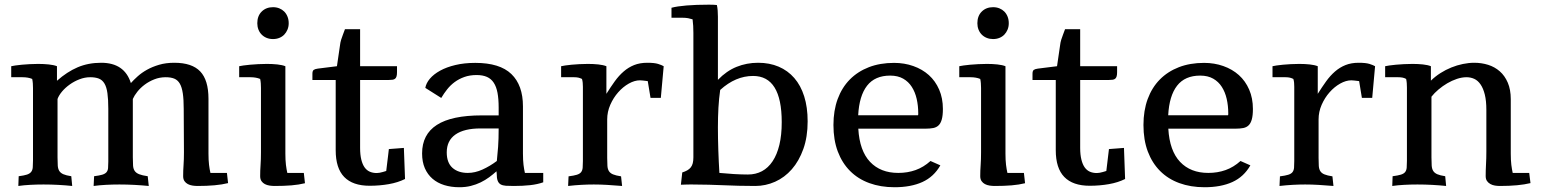

<svg xmlns="http://www.w3.org/2000/svg" viewBox="-20 -786 6568 818"><path d="M762.7 -322.3Q762.7 -362.3 758.8 -388.4Q754.9 -414.6 746.1 -429.7Q737.3 -444.8 722.7 -450.9Q708 -457 686 -457Q660.2 -457 637.5 -448Q614.7 -439 596.4 -425.3Q578.1 -411.6 565.2 -395.3Q552.2 -378.9 545.9 -364.3V-115.7Q545.9 -94.2 546.9 -80.3Q547.9 -66.4 554 -57.6Q560.1 -48.8 573 -43.7Q585.9 -38.6 609.4 -35.2L613.8 6.3Q584.5 3.4 552.7 1.7Q521 0 488.8 0Q459 0 431.4 1.5Q403.8 2.9 378.9 6.3L380.9 -35.2Q403.3 -38.1 415.5 -41.7Q427.7 -45.4 433.6 -52.2Q439.5 -59.1 440.4 -69.8Q441.4 -80.6 441.4 -97.2V-322.3Q441.4 -362.8 437.7 -388.9Q434.1 -415 425 -430.2Q416 -445.3 401.1 -451.2Q386.2 -457 364.3 -457Q341.3 -457 318.6 -448.2Q295.9 -439.5 276.9 -425.8Q257.8 -412.1 244.1 -395.8Q230.5 -379.4 225.1 -364.3V-115.2Q225.1 -93.8 226.1 -80.1Q227.1 -66.4 232.7 -57.6Q238.3 -48.8 250 -43.7Q261.7 -38.6 283.7 -35.2L287.6 6.3Q259.8 3.4 228.8 1.7Q197.8 0 165.5 0Q136.2 0 108.9 1.5Q81.5 2.9 58.1 6.3L59.6 -35.2Q82.5 -38.1 95 -42.2Q107.4 -46.4 113 -54Q118.7 -61.5 119.6 -73.2Q120.6 -85 120.6 -102.1V-410.6Q120.6 -420.4 119.9 -430.7Q119.1 -440.9 117.2 -449.7Q100.1 -457 75.2 -457H27.8V-503.9Q33.7 -505.4 45.7 -507.1Q57.6 -508.8 73.2 -510.3Q88.9 -511.7 106.9 -512.7Q125 -513.7 142.6 -513.7Q166 -513.7 187.5 -511.5Q209 -509.3 222.7 -503.9V-441.9Q265.6 -480 310.8 -499.3Q356 -518.6 411.1 -518.6Q510.3 -518.6 537.6 -432.1Q549.3 -445.3 566.4 -460.7Q583.5 -476.1 606.2 -488.8Q628.9 -501.5 657.7 -510Q686.5 -518.6 722.7 -518.6Q797.9 -518.6 833 -481.7Q868.2 -444.8 868.2 -365.2V-131.3Q868.2 -103.5 870.6 -83.7Q873 -64 876.5 -49.3H946.8L951.7 -5.9Q926.3 0.5 893.8 3.4Q861.3 6.3 821.8 6.3Q811 6.3 800 4.6Q789.1 2.9 780.3 -1.7Q771.5 -6.3 765.9 -14.4Q760.3 -22.5 760.3 -35.6Q760.3 -59.6 762 -83Q763.7 -106.4 763.7 -137.2Z M1076.2 -687Q1076.2 -718.3 1095 -736.8Q1113.8 -755.4 1143.1 -755.4Q1157.7 -755.4 1169.9 -750.5Q1182.1 -745.6 1190.9 -736.8Q1199.7 -728 1204.8 -715.3Q1210 -702.6 1210 -687Q1210 -672.4 1204.8 -659.9Q1199.7 -647.5 1190.9 -638.4Q1182.1 -629.4 1169.9 -624.5Q1157.7 -619.6 1143.1 -619.6Q1128.4 -619.6 1116.2 -624.5Q1104 -629.4 1095 -638.4Q1085.9 -647.5 1081.1 -659.9Q1076.2 -672.4 1076.2 -687ZM1279.3 -5.4Q1253.9 1 1221.7 3.7Q1189.5 6.3 1149.9 6.3Q1139.2 6.3 1128.2 4.6Q1117.2 2.9 1108.4 -1.7Q1099.6 -6.3 1094 -14.4Q1088.4 -22.5 1088.4 -35.6Q1088.4 -59.6 1090.1 -83Q1091.8 -106.4 1091.8 -137.2V-411.1Q1091.8 -420.9 1091.1 -431.2Q1090.3 -441.4 1088.4 -449.7Q1070.8 -457 1046.4 -457H999V-503.9Q1004.9 -505.4 1017.3 -507.1Q1029.8 -508.8 1045.7 -510.3Q1061.5 -511.7 1080.1 -512.7Q1098.6 -513.7 1117.2 -513.7Q1140.6 -513.7 1161.4 -511.5Q1182.1 -509.3 1195.8 -503.9V-131.3Q1195.8 -103.5 1198.2 -83.7Q1200.7 -64 1204.1 -49.3H1274.4Z M1428.7 -594.2Q1429.7 -604.5 1433.3 -616.5Q1437 -628.4 1440.9 -638.2L1449.7 -661.6H1514.2V-503.9H1671.4V-478.5Q1671.4 -467.3 1669.4 -460.7Q1667.5 -454.1 1663.3 -450.7Q1659.2 -447.3 1652.6 -446.3Q1646 -445.3 1636.7 -445.3H1514.2V-155.8Q1514.2 -126.5 1519.3 -106Q1524.4 -85.4 1533.4 -72.8Q1542.5 -60.1 1555.7 -54.4Q1568.8 -48.8 1585 -48.8Q1590.3 -48.8 1597.4 -50Q1604.5 -51.3 1610.8 -53.2Q1618.2 -55.2 1625.5 -57.6Q1627.4 -73.7 1629.4 -89.8Q1631.3 -104 1633.1 -120.1Q1634.8 -136.2 1636.7 -150.9L1700.7 -155.8L1705.6 -23.4Q1675.3 -8.3 1636.5 -1.5Q1597.7 5.4 1554.7 5.4Q1482.9 5.4 1446.5 -32Q1410.2 -69.3 1410.2 -146V-445.3H1311V-471.7Q1311 -484.4 1316.7 -488.3Q1322.3 -492.2 1334 -493.7L1415.5 -503.9Z M2096.7 -100.1Q2099.6 -126.5 2102.1 -159.9Q2104.5 -193.4 2104.5 -238.8H2027.3Q1957.5 -238.8 1920.4 -212.9Q1883.3 -187 1883.3 -136.7Q1883.3 -92.8 1907.7 -71Q1932.1 -49.3 1973.1 -49.3Q2003.9 -49.3 2035.6 -63.7Q2067.4 -78.1 2096.7 -100.1ZM2294.4 -9.3Q2269.5 -0.5 2238.3 2.9Q2207 6.3 2168.9 6.3Q2148.9 6.3 2135 5.4Q2121.1 4.4 2112.5 -0.7Q2104 -5.9 2100.1 -16.6Q2096.2 -27.3 2096.2 -46.4L2095.2 -56.2Q2080.6 -43 2064 -30.8Q2047.4 -18.6 2027.8 -9Q2008.3 0.5 1985.8 6.1Q1963.4 11.7 1937 11.7Q1902.3 11.7 1873 2.7Q1843.8 -6.3 1822.8 -24.4Q1801.8 -42.5 1790 -69.3Q1778.3 -96.2 1778.3 -132.3Q1778.3 -213.4 1841.3 -253.9Q1904.3 -294.4 2032.7 -294.4H2104.5V-327.6Q2104.5 -364.3 2099.6 -390.4Q2094.7 -416.5 2083.7 -433.3Q2072.8 -450.2 2054.7 -458.3Q2036.6 -466.3 2010.7 -466.3Q1981.4 -466.3 1958.3 -458Q1935.1 -449.7 1917 -436.3Q1898.9 -422.9 1885 -405.3Q1871.1 -387.7 1859.9 -368.7L1792 -411.6Q1795.4 -431.6 1811.5 -450.7Q1827.6 -469.7 1855 -484.9Q1882.3 -500 1920.2 -509Q1958 -518.1 2004.9 -518.1Q2109.4 -518.1 2158.7 -470.5Q2208 -422.9 2208 -333V-131.3Q2208 -103.5 2210.4 -83.7Q2212.9 -64 2216.3 -49.3H2294.4Z M2563.5 -386.2Q2581.5 -415 2599.1 -439.5Q2616.7 -463.9 2637 -481.4Q2657.2 -499 2681.6 -508.8Q2706.1 -518.6 2737.8 -518.6Q2768.1 -518.6 2783.7 -513.7Q2799.3 -508.8 2807.6 -503.9L2795.4 -369.1H2751.5L2739.7 -440.4Q2726.6 -441.9 2719.2 -442.9Q2711.9 -443.8 2706.5 -443.8Q2683.6 -443.8 2658.9 -429.9Q2634.3 -416 2613.8 -392.8Q2593.3 -369.6 2580.1 -339.6Q2566.9 -309.6 2566.9 -277.3V-112.8Q2566.9 -92.3 2567.9 -78.9Q2568.8 -65.4 2574.5 -56.6Q2580.1 -47.9 2592 -43Q2604 -38.1 2626 -34.7L2630.4 6.3Q2595.2 3.4 2566.4 1.7Q2537.6 0 2509.8 0Q2483.4 0 2456.8 1.5Q2430.2 2.9 2400.4 6.3L2402.3 -34.7Q2425.3 -37.6 2437.7 -41.5Q2450.2 -45.4 2455.8 -52.7Q2461.4 -60.1 2462.4 -71.3Q2463.4 -82.5 2463.4 -100.1V-416Q2463.4 -424.8 2462.6 -433.3Q2461.9 -441.9 2459.5 -449.7Q2452.6 -453.1 2444.8 -455.1Q2437 -457 2425.8 -457H2370.6V-503.9Q2376.5 -505.4 2388.2 -507.1Q2399.9 -508.8 2415.3 -510.3Q2430.7 -511.7 2448.5 -512.7Q2466.3 -513.7 2484.9 -513.7Q2508.3 -513.7 2529.1 -511.5Q2549.8 -509.3 2563.5 -503.9Z M3310.5 -265.6Q3310.5 -462.4 3188.5 -462.4Q3113.8 -462.4 3048.3 -402.8Q3043 -366.2 3040.8 -326.9Q3038.6 -287.6 3038.6 -243.2Q3038.6 -197.3 3040.3 -147Q3042 -96.7 3044.9 -49.3Q3074.7 -46.4 3107.4 -44.4Q3140.1 -42.5 3166.5 -42.5Q3199.7 -42.5 3226.3 -56.6Q3252.9 -70.8 3271.7 -99.1Q3290.5 -127.4 3300.5 -168.9Q3310.5 -210.4 3310.5 -265.6ZM2886.7 -51.3Q2898.9 -55.2 2908 -60.3Q2917 -65.4 2922.9 -72.8Q2928.7 -80.1 2931.4 -90.6Q2934.1 -101.1 2934.1 -115.7V-646Q2934.1 -661.1 2933.3 -675.5Q2932.6 -689.9 2930.7 -703.6Q2921.9 -706.5 2911.6 -708.5Q2901.4 -710.4 2888.2 -710.4H2840.8V-752.9Q2864.3 -759.3 2905 -762.7Q2945.8 -766.1 3000.5 -766.1Q3021 -766.1 3034.2 -764.6Q3036.6 -753.9 3037.6 -741.2Q3038.6 -728.5 3038.6 -714.8V-445.8Q3075.2 -483.9 3118.2 -501.2Q3161.1 -518.6 3210 -518.6Q3258.3 -518.6 3297.4 -502Q3336.4 -485.4 3364 -453.6Q3391.6 -421.9 3406.2 -375.5Q3420.9 -329.1 3420.9 -269Q3420.9 -202.6 3402.6 -151.4Q3384.3 -100.1 3353.5 -64.9Q3322.8 -29.8 3282.2 -11.7Q3241.7 6.3 3197.8 6.3Q3158.7 6.3 3126.2 5.4Q3093.8 4.4 3062.7 3.2Q3031.7 2 2999.5 1Q2967.3 0 2929.2 0Q2926.3 0 2919.7 0Q2913.1 0 2905.5 0.2Q2897.9 0.5 2891.1 0.7Q2884.3 1 2880.9 1Z M3891.1 -294.9Q3892.1 -296.9 3892.1 -298.8Q3892.1 -300.8 3892.1 -303.2Q3892.1 -335.4 3885.5 -364.5Q3878.9 -393.6 3864.7 -415.8Q3850.6 -438 3827.9 -450.9Q3805.2 -463.9 3772.5 -463.9Q3707.5 -463.9 3674.1 -420.9Q3640.6 -377.9 3636.2 -294.9ZM3986.3 -81.5Q3958.5 -32.7 3909.7 -10.5Q3860.8 11.7 3791 11.7Q3731.9 11.7 3683.8 -5.9Q3635.7 -23.4 3601.8 -57.4Q3567.9 -91.3 3549.3 -140.6Q3530.8 -189.9 3530.8 -253.4Q3530.8 -314.9 3548.8 -364Q3566.9 -413.1 3600.6 -447.3Q3634.3 -481.4 3681.9 -499.8Q3729.5 -518.1 3789.1 -518.1Q3833 -518.1 3871.1 -504.6Q3909.2 -491.2 3937.3 -466.1Q3965.3 -440.9 3981.2 -404.3Q3997.1 -367.7 3997.1 -321.8Q3997.1 -293.9 3992.4 -277.3Q3987.8 -260.7 3978.8 -252Q3969.7 -243.2 3955.8 -240.5Q3941.9 -237.8 3922.9 -237.8H3636.7Q3642.1 -143.6 3686.8 -96.4Q3731.4 -49.3 3807.1 -49.3Q3846.7 -49.3 3880.9 -61.5Q3915 -73.7 3944.3 -100.1Z M4144 -687Q4144 -718.3 4162.8 -736.8Q4181.6 -755.4 4210.9 -755.4Q4225.6 -755.4 4237.8 -750.5Q4250 -745.6 4258.8 -736.8Q4267.6 -728 4272.7 -715.3Q4277.8 -702.6 4277.8 -687Q4277.8 -672.4 4272.7 -659.9Q4267.6 -647.5 4258.8 -638.4Q4250 -629.4 4237.8 -624.5Q4225.6 -619.6 4210.9 -619.6Q4196.3 -619.6 4184.1 -624.5Q4171.9 -629.4 4162.8 -638.4Q4153.8 -647.5 4148.9 -659.9Q4144 -672.4 4144 -687ZM4347.2 -5.4Q4321.8 1 4289.6 3.7Q4257.3 6.3 4217.8 6.3Q4207 6.3 4196 4.6Q4185.1 2.9 4176.3 -1.7Q4167.5 -6.3 4161.9 -14.4Q4156.2 -22.5 4156.2 -35.6Q4156.2 -59.6 4158 -83Q4159.7 -106.4 4159.7 -137.2V-411.1Q4159.7 -420.9 4158.9 -431.2Q4158.2 -441.4 4156.2 -449.7Q4138.7 -457 4114.3 -457H4066.9V-503.9Q4072.8 -505.4 4085.2 -507.1Q4097.7 -508.8 4113.5 -510.3Q4129.4 -511.7 4147.9 -512.7Q4166.5 -513.7 4185.1 -513.7Q4208.5 -513.7 4229.2 -511.5Q4250 -509.3 4263.7 -503.9V-131.3Q4263.7 -103.5 4266.1 -83.7Q4268.6 -64 4272 -49.3H4342.3Z M4496.6 -594.2Q4497.6 -604.5 4501.2 -616.5Q4504.9 -628.4 4508.8 -638.2L4517.6 -661.6H4582V-503.9H4739.3V-478.5Q4739.3 -467.3 4737.3 -460.7Q4735.4 -454.1 4731.2 -450.7Q4727.1 -447.3 4720.5 -446.3Q4713.9 -445.3 4704.6 -445.3H4582V-155.8Q4582 -126.5 4587.2 -106Q4592.3 -85.4 4601.3 -72.8Q4610.4 -60.1 4623.5 -54.4Q4636.7 -48.8 4652.8 -48.8Q4658.2 -48.8 4665.3 -50Q4672.4 -51.3 4678.7 -53.2Q4686 -55.2 4693.4 -57.6Q4695.3 -73.7 4697.3 -89.8Q4699.2 -104 4700.9 -120.1Q4702.6 -136.2 4704.6 -150.9L4768.6 -155.8L4773.4 -23.4Q4743.2 -8.3 4704.3 -1.5Q4665.5 5.4 4622.6 5.4Q4550.8 5.4 4514.4 -32Q4478 -69.3 4478 -146V-445.3H4378.9V-471.7Q4378.9 -484.4 4384.5 -488.3Q4390.1 -492.2 4401.9 -493.7L4483.4 -503.9Z M5211.9 -294.9Q5212.9 -296.9 5212.9 -298.8Q5212.9 -300.8 5212.9 -303.2Q5212.9 -335.4 5206.3 -364.5Q5199.7 -393.6 5185.5 -415.8Q5171.4 -438 5148.7 -450.9Q5126 -463.9 5093.3 -463.9Q5028.3 -463.9 4994.9 -420.9Q4961.4 -377.9 4957 -294.9ZM5307.1 -81.5Q5279.3 -32.7 5230.5 -10.5Q5181.6 11.7 5111.8 11.7Q5052.7 11.7 5004.6 -5.9Q4956.5 -23.4 4922.6 -57.4Q4888.7 -91.3 4870.1 -140.6Q4851.6 -189.9 4851.6 -253.4Q4851.6 -314.9 4869.6 -364Q4887.7 -413.1 4921.4 -447.3Q4955.1 -481.4 5002.7 -499.8Q5050.3 -518.1 5109.9 -518.1Q5153.8 -518.1 5191.9 -504.6Q5230 -491.2 5258.1 -466.1Q5286.1 -440.9 5302 -404.3Q5317.9 -367.7 5317.9 -321.8Q5317.9 -293.9 5313.2 -277.3Q5308.6 -260.7 5299.6 -252Q5290.5 -243.2 5276.6 -240.5Q5262.7 -237.8 5243.7 -237.8H4957.5Q4962.9 -143.6 5007.6 -96.4Q5052.2 -49.3 5127.9 -49.3Q5167.5 -49.3 5201.7 -61.5Q5235.8 -73.7 5265.1 -100.1Z M5594.2 -386.2Q5612.3 -415 5629.9 -439.5Q5647.5 -463.9 5667.7 -481.4Q5688 -499 5712.4 -508.8Q5736.8 -518.6 5768.6 -518.6Q5798.8 -518.6 5814.5 -513.7Q5830.1 -508.8 5838.4 -503.9L5826.2 -369.1H5782.2L5770.5 -440.4Q5757.3 -441.9 5750 -442.9Q5742.7 -443.8 5737.3 -443.8Q5714.4 -443.8 5689.7 -429.9Q5665 -416 5644.5 -392.8Q5624 -369.6 5610.8 -339.6Q5597.7 -309.6 5597.7 -277.3V-112.8Q5597.7 -92.3 5598.6 -78.9Q5599.6 -65.4 5605.2 -56.6Q5610.8 -47.9 5622.8 -43Q5634.8 -38.1 5656.7 -34.7L5661.1 6.3Q5626 3.4 5597.2 1.7Q5568.4 0 5540.5 0Q5514.2 0 5487.5 1.5Q5460.9 2.9 5431.2 6.3L5433.1 -34.7Q5456.1 -37.6 5468.5 -41.5Q5481 -45.4 5486.6 -52.7Q5492.2 -60.1 5493.2 -71.3Q5494.1 -82.5 5494.1 -100.1V-416Q5494.1 -424.8 5493.4 -433.3Q5492.7 -441.9 5490.2 -449.7Q5483.4 -453.1 5475.6 -455.1Q5467.8 -457 5456.5 -457H5401.4V-503.9Q5407.2 -505.4 5418.9 -507.1Q5430.7 -508.8 5446 -510.3Q5461.4 -511.7 5479.2 -512.7Q5497.1 -513.7 5515.6 -513.7Q5539.1 -513.7 5559.8 -511.5Q5580.6 -509.3 5594.2 -503.9Z M6416.5 -131.3Q6416.5 -103.5 6418.9 -83.7Q6421.4 -64 6424.8 -49.3H6495.1L6500.5 -5.9Q6451.2 6.3 6370.1 6.3Q6359.9 6.3 6349.1 4.6Q6338.4 2.9 6329.6 -2Q6320.8 -6.8 6315.2 -14.9Q6309.6 -22.9 6309.6 -36.1Q6309.6 -60.1 6311 -85.2Q6312.5 -110.4 6312.5 -141.1V-317.9Q6312.5 -356.4 6305.9 -383.1Q6299.3 -409.7 6287.8 -426.3Q6276.4 -442.9 6261 -450Q6245.6 -457 6228 -457Q6208.5 -457 6187.3 -450Q6166 -442.9 6146 -431.2Q6126 -419.4 6108.4 -404.5Q6090.8 -389.6 6078.6 -374V-115.7Q6078.6 -94.2 6079.6 -80.3Q6080.6 -66.4 6086.2 -57.6Q6091.8 -48.8 6103.5 -43.7Q6115.2 -38.6 6137.2 -35.2L6141.1 6.3Q6113.3 3.4 6082.3 1.7Q6051.3 0 6019 0Q5989.7 0 5962.4 1.5Q5935.1 2.9 5911.6 6.3L5913.1 -35.2Q5936 -38.1 5948.5 -42Q5960.9 -45.9 5966.6 -53.2Q5972.2 -60.5 5973.1 -71.8Q5974.1 -83 5974.1 -100.6V-412.6Q5974.1 -422.4 5973.4 -431.9Q5972.7 -441.4 5970.7 -449.7Q5963.9 -453.6 5955.8 -455.3Q5947.8 -457 5936.5 -457H5881.3V-503.9Q5887.2 -505.4 5899.4 -507.1Q5911.6 -508.8 5927.2 -510.3Q5942.9 -511.7 5961.2 -512.7Q5979.5 -513.7 5998 -513.7Q6021.5 -513.7 6042.2 -511.5Q6063 -509.3 6076.2 -503.9V-442.4Q6094.7 -460.4 6116.9 -474.6Q6139.2 -488.8 6163.3 -498.5Q6187.5 -508.3 6212.4 -513.4Q6237.3 -518.6 6261.2 -518.6Q6292 -518.6 6320.1 -509.8Q6348.1 -501 6369.6 -482.2Q6391.1 -463.4 6403.8 -433.8Q6416.5 -404.3 6416.5 -363.3Z"/></svg>

Font: Tienne
Style: Regular
Weight: 400
Designer: vernon adams
Foundry: vernon adams
Version: Version 1.001